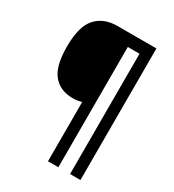

<svg xmlns="http://www.w3.org/2000/svg" viewBox="-209 -877 1014 1121"><g transform="rotate(30 298.0 -316.5)"><path d="M511 127H441V-684H362V127H292V-273Q267 -264 232 -264Q148 -264 100.5 -320.5Q53 -377 53 -509Q53 -645 105 -702.5Q157 -760 248 -760H511Z"/></g></svg>

Font: Noto Sans Arabic UI SmCn SmBd
Style: Regular
Weight: 600
Width: 4
Designer: Monotype Design Team, Nadine Chahine and Nizar Qandah
Foundry: Monotype Imaging Inc.
Version: Version 2.010; ttfautohint (v1.8.4.7-5d5b)